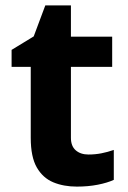

<svg xmlns="http://www.w3.org/2000/svg" viewBox="-20 -682 474 712"><path d="M308 -109Q333 -109 356 -113.5Q379 -118 402 -126V-15Q378 -4 342.5 3Q307 10 265 10Q216 10 177.5 -6Q139 -22 116.5 -61Q94 -100 94 -171V-434H23V-497L105 -547L148 -662H243V-546H396V-434H243V-171Q243 -140 261 -124.5Q279 -109 308 -109Z"/></svg>

Font: Noto Sans
Style: Bold
Weight: 700
Designer: Monotype Design Team
Foundry: Monotype Imaging Inc.
Version: Version 2.000;GOOG;noto-source:20170915:90ef993387c0; ttfaut